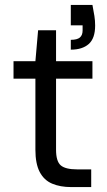

<svg xmlns="http://www.w3.org/2000/svg" viewBox="-20 -761 437 781"><path d="M270 0Q225 0 192 -14Q159 -28 141.5 -61.5Q124 -95 124 -152V-441H35V-512H124L135 -638H208V-512H356V-441H208V-152Q208 -105 227 -88.5Q246 -72 294 -72H351V0ZM268 -559V-599Q294 -599 305 -608.5Q316 -618 316 -637V-658H268V-741H356Q361 -715 364 -696Q367 -677 367 -657Q367 -605 341 -582Q315 -559 268 -559Z"/></svg>

Font: DM Sans 12pt
Style: Regular
Weight: 400
Version: Version 4.004;gftools[0.9.30]